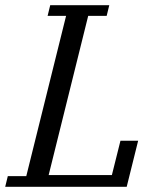

<svg xmlns="http://www.w3.org/2000/svg" viewBox="-41 -718 608 738"><path d="M-11 -41H60L213 -657H142L152 -698H379L369 -657H298L146 -45H389L422 -177H490L446 0H-21Z"/></svg>

Font: IBM Plex Serif
Style: Italic
Weight: 400
Italic angle: -14°
Designer: Mike Abbink, Paul van der Laan, Pieter van Rosmalen
Foundry: Bold Monday
Version: Version 3.001